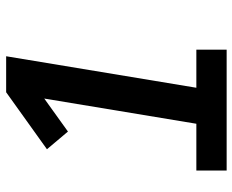

<svg xmlns="http://www.w3.org/2000/svg" viewBox="-88 -688 775 640"><g transform="rotate(-90 300.0 -367.5)"><path d="M52 0V-101H208L292 -608L182 -529L123 -599L313 -735H433L328 -101H455V0Z"/></g></svg>

Font: Iosevka Slab Extended Oblique
Style: Bold
Weight: 700
Width: 7
Italic angle: -9°
Monospace: yes
Designer: Belleve Invis
Foundry: Belleve Invis
Version: Version 11.1.1; ttfautohint (v1.8.3)